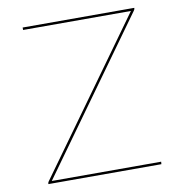

<svg xmlns="http://www.w3.org/2000/svg" viewBox="-79 -774 799 847"><g transform="rotate(-10 320.5 -350.0)"><path d="M578 -700V-698Q578 -693.5 574 -688L87 -11H577L576 0H70V-2Q70 -5 70.8 -6.8Q71.5 -8.5 73 -11L561 -689H78V-700Z"/></g></svg>

Font: Lato TR Hairline
Style: Regular
Weight: 250
Designer: Lukasz Dziedzic
Foundry: Lukasz Dziedzic
Version: Version 1.104 2013